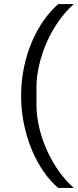

<svg xmlns="http://www.w3.org/2000/svg" viewBox="-20 -780 380 937"><path d="M83 -312Q83 -384 97 -451Q111 -518 135.5 -575.5Q160 -633 193 -680Q226 -727 264 -760H340Q298 -722 264.5 -674Q231 -626 207.5 -572Q184 -518 171 -462Q158 -406 158 -354V-268Q158 -215 171 -159Q184 -103 208 -49Q232 5 265.5 53Q299 101 340 137H264Q227 106 194 59Q161 12 136.5 -46Q112 -104 97.5 -171.5Q83 -239 83 -312Z"/></svg>

Font: IBM Plex Sans Arabic
Style: Regular
Weight: 400
Designer: Mike Abbink, Paul van der Laan, Pieter van Rosmalen, Wael Morcos, Khajak Apelian
Foundry: Bold Monday
Version: Version 1.005